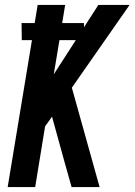

<svg xmlns="http://www.w3.org/2000/svg" viewBox="-20 -755 543 775"><path d="M11 0 109 -593H68L67 -662H120L132 -735H243L231 -662H319V-645L377 -735H503L270 -401L382 0H269L243 -92L190 -284L162 -245L122 0ZM197 -455 286 -593H220Z"/></svg>

Font: Iosevka QP
Style: Bold Italic
Weight: 700
Italic angle: -9°
Designer: Belleve Invis
Foundry: Belleve Invis
Version: Version 20.0.0; ttfautohint (v1.8.4)